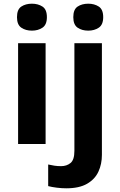

<svg xmlns="http://www.w3.org/2000/svg" viewBox="-20 -780 650 1040"><path d="M227 -546V0H78V-546ZM153 -760Q186 -760 210 -744.5Q234 -729 234 -687Q234 -646 210 -630Q186 -614 153 -614Q119 -614 95.5 -630Q72 -646 72 -687Q72 -729 95.5 -744.5Q119 -760 153 -760ZM339 240Q314 240 286.5 236.5Q259 233 241 228V111Q259 115 275 117.5Q291 120 311 120Q341 120 362 103Q383 86 383 37V-546H532V59Q532 109 513 150Q494 191 451.5 215.5Q409 240 339 240ZM377 -687Q377 -729 400.5 -744.5Q424 -760 458 -760Q491 -760 515 -744.5Q539 -729 539 -687Q539 -646 515 -630Q491 -614 458 -614Q424 -614 400.5 -630Q377 -646 377 -687Z"/></svg>

Font: Noto Sans Hebrew
Style: Bold
Weight: 700
Designer: Monotype Design Team
Foundry: Monotype Imaging Inc.
Version: Version 2.003